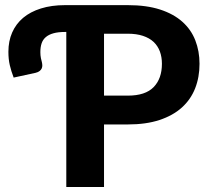

<svg xmlns="http://www.w3.org/2000/svg" viewBox="-20 -746 836 766"><path d="M490 -364.5Q560 -364.5 593 -398.5Q626 -432.5 626 -491.5Q626 -518.5 617.8 -540.8Q609.5 -563 592.8 -578.8Q576 -594.5 550.2 -603Q524.5 -611.5 490 -611.5H395V-364.5ZM490 -725.5Q564.5 -725.5 618.5 -708Q672.5 -690.5 707.5 -659.2Q742.5 -628 759.2 -585Q776 -542 776 -491.5Q776 -438 758.5 -393.5Q741 -349 705.5 -317Q670 -285 616.2 -267.2Q562.5 -249.5 490 -249.5H395V0H244.5V-618.5H239.5Q212 -618.5 193.2 -613.2Q174.5 -608 162.8 -598Q151 -588 146 -573Q141 -558 141 -538Q141 -525 143.2 -514Q145.5 -503 147 -498.5Q148.5 -492 148.8 -485.5Q149 -479 146.5 -473.2Q144 -467.5 138.2 -462.8Q132.5 -458 122 -455.5L34.5 -436.5Q24.5 -462.5 19 -486.2Q13.5 -510 13.5 -539.5Q13.5 -582 28.5 -616.2Q43.5 -650.5 72.2 -674.8Q101 -699 143.2 -712.2Q185.5 -725.5 239.5 -725.5Z"/></svg>

Font: Lato 2
Style: Regular
Weight: 800
Designer: Lukasz Dziedzic with Adam Twardoch and Botio Nikoltchev
Foundry: tyPoland Lukasz Dziedzic
Version: Version 2.015; 2015-08-06; http://www.latofonts.com/